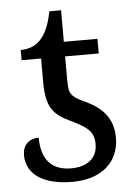

<svg xmlns="http://www.w3.org/2000/svg" viewBox="-50 -698 530 747"><g transform="rotate(-5 215.0 -324.5)"><path d="M123 -479V-389.2C123 -291 147.5 -259.3 214.4 -228C281.2 -196.3 305.2 -177.2 305.2 -128.9C305.2 -74.2 266.1 -43 202.1 -43C126 -43 86.9 -88.4 86.9 -172.9C47.4 -172.9 23.9 -148.4 23.9 -109.9C23.9 -35.6 89.4 9.8 203.1 9.8C314.9 9.8 386.2 -49.8 386.2 -147C386.2 -218.3 349.6 -263.7 281.2 -295.4C243.2 -313 230 -322.3 221.7 -340.8C218.3 -347.7 216.8 -368.7 216.8 -403.8V-479H348.1V-536.1H216.8V-659.2H170.9C150.9 -551.8 105 -519 46.9 -519V-479Z"/></g></svg>

Font: The Erased English
Style: Regular
Weight: 400
Designer: Monotype Design team + ligartures altered by 180 Amsterdam
Foundry: Monotype Imaging Inc.
Version: Version 1.030;Glyphs 3.1.2 (3151)